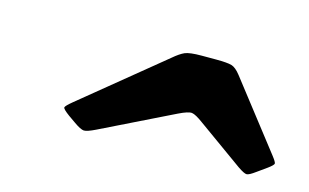

<svg xmlns="http://www.w3.org/2000/svg" viewBox="-43 -864 648 403"><g transform="rotate(15 281.0 -662.0)"><path d="M338 -639.5 181 -562.5Q163.5 -554 156.5 -554.2Q149.5 -554.5 134 -565.5L119 -576Q104 -587 104.5 -590.5Q105 -594 119 -605.5L295 -749.5Q308.5 -761 318.5 -765.5Q328.5 -770 355 -770H386Q411 -770 420.2 -767.2Q429.5 -764.5 440 -751L553.5 -605Q562 -594 561.8 -590.8Q561.5 -587.5 550 -579L529 -564Q515.5 -554 510.2 -554Q505 -554 491 -563.5L392 -634.5Q374.5 -647.5 366.5 -648.5Q358.5 -649.5 338 -639.5Z"/></g></svg>

Font: Besley* Narrow Fatface
Style: Italic
Weight: 900
Width: 4
Italic angle: -13°
Designer: Owen Earl
Foundry: indestructible type*
Version: Version 3.000; ttfautohint (v1.8.3)